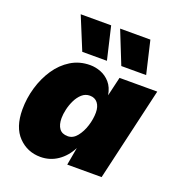

<svg xmlns="http://www.w3.org/2000/svg" viewBox="-134 -845 897 966"><g transform="rotate(20 314.5 -362.0)"><path d="M188 10Q118 10 70 -39.5Q22 -89 22 -184Q22 -244 39 -302Q56 -360 87.5 -407Q119 -454 164.5 -482Q210 -510 267 -510Q296 -510 324.5 -499Q353 -488 374.5 -463.5Q396 -439 403 -398L427 -500H629L513 0H329L346 -95Q321 -46 280 -18Q239 10 188 10ZM282 -135Q310 -135 331 -161Q352 -187 363.5 -224Q375 -261 375 -295Q375 -327 360 -346Q345 -365 318 -365Q294 -365 276 -349Q258 -333 246 -308.5Q234 -284 228 -257.5Q222 -231 222 -210Q222 -175 236.5 -155Q251 -135 282 -135ZM297 -734 338 -559H206L134 -734ZM507 -734 548 -559H415L345 -734Z"/></g></svg>

Font: Work Sans ExtraBold
Style: Italic
Weight: 800
Italic angle: -13°
Designer: Wei Huang
Foundry: Wei Huang
Version: Version 2.012; ttfautohint (v1.8.3)